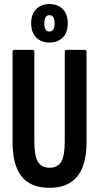

<svg xmlns="http://www.w3.org/2000/svg" viewBox="-20 -894 475 920"><path d="M217.1 6Q127.2 6 83.7 -48.5Q40.2 -103 40.2 -213V-644.7Q40.2 -655 49.2 -655H136Q144.5 -655 144.5 -644.7V-215.6Q144.5 -147.8 161.7 -119Q178.9 -90.1 217.1 -90.1Q256 -90.1 273.1 -118.7Q290.3 -147.2 290.3 -215.6V-644.7Q290.3 -655 298.9 -655H385.7Q394.7 -655 394.7 -644.7V-213Q394.7 -103 350.2 -48.5Q305.8 6 217.1 6ZM216.7 -690.2Q176.9 -690.2 153.1 -714.6Q129.3 -738.9 129.3 -782.3Q129.3 -825.8 153.1 -850.1Q176.9 -874.5 216.7 -874.5Q257.2 -874.5 281 -850.1Q304.8 -825.8 304.8 -782.3Q304.8 -738.9 281 -714.6Q257.2 -690.2 216.7 -690.2ZM216.6 -742.8Q241.7 -742.8 241.7 -782.5Q241.7 -821.3 216.6 -821.3Q192.4 -821.3 192.4 -782.5Q192.4 -742.8 216.6 -742.8Z"/></svg>

Font: Sofia Sans Extra Condensed
Style: Regular
Weight: 400
Designer: Botio Nikoltchev, Ani Petrova
Foundry: lettersoup
Version: Version 4.101